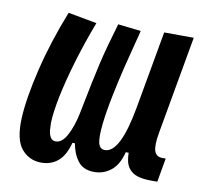

<svg xmlns="http://www.w3.org/2000/svg" viewBox="-65 -597 717 677"><g transform="rotate(10 293.0 -258.5)"><path d="M124 9.8Q81.1 9.8 53.5 -22.7Q25.9 -55.2 29.3 -133.3Q32.7 -204.1 57.9 -309.1Q83 -414.1 127.9 -527.3L230.5 -508.3Q202.1 -434.1 180.7 -362.3Q159.2 -290.5 147 -231.2Q134.8 -171.9 133.8 -133.8Q133.8 -123.5 135 -109.1Q136.2 -94.7 142.3 -83.7Q148.4 -72.8 161.6 -72.8Q184.6 -72.8 201.9 -106Q219.2 -139.2 228.5 -185.1Q242.2 -253.9 251.2 -297.9Q260.3 -341.8 267.8 -373.8Q275.4 -405.8 284.4 -438.5Q293.5 -471.2 307.1 -517.6L389.2 -508.3Q387.2 -498 377.2 -460.7Q367.2 -423.3 354.5 -371.3Q341.8 -319.3 330.6 -263.9Q319.3 -208.5 314 -162.1Q308.6 -112.3 314.2 -92.5Q319.8 -72.8 337.4 -72.8Q392.1 -72.8 421.9 -238.8L471.7 -517.6L577.6 -517.1L515.1 -165.5Q506.8 -118.7 513.7 -99.6Q520.5 -80.6 541.5 -80.6H554.2L539.1 4.9H514.6Q489.3 4.9 468.3 -1.2Q447.3 -7.3 434.8 -25.1Q422.4 -43 421.9 -78.1H411.6Q399.9 -31.7 373.5 -11Q347.2 9.8 314 9.8Q274.4 9.8 255.1 -15.6Q235.8 -41 229.5 -78.1H220.7Q208.5 -31.7 183.8 -11Q159.2 9.8 124 9.8Z"/></g></svg>

Font: Cascadia Mono PL
Style: Italic
Weight: 400
Italic angle: -10°
Monospace: yes
Designer: Aaron Bell
Foundry: Saja Typeworks
Version: Version 2404.023; ttfautohint (v1.8.4)